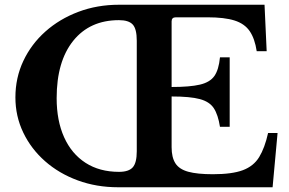

<svg xmlns="http://www.w3.org/2000/svg" viewBox="-20 -790 1221 810"><path d="M482 -770H1096L1105 -574H1063Q1055 -627 1033.5 -658.5Q1012 -690 969.5 -703.5Q927 -717 855 -717H722Q704 -717 704 -700V-423Q781 -423 823.5 -433Q866 -443 884.5 -469.5Q903 -496 908 -548H949V-255H908Q900 -306 882 -333.5Q864 -361 823 -372Q782 -383 704 -383V-169Q704 -126 720 -101Q736 -76 774 -65.5Q812 -55 878 -55Q959 -55 1004.5 -72Q1050 -89 1073.5 -127.5Q1097 -166 1111 -229H1151L1130 0H478Q387 0 308 -29Q229 -58 170 -110Q111 -162 78 -231Q45 -300 45 -379Q45 -462 78.5 -533Q112 -604 171.5 -657Q231 -710 310.5 -740Q390 -770 482 -770ZM482 -705Q359 -705 289 -618Q219 -531 219 -376Q219 -281 250.5 -211Q282 -141 341 -103Q400 -65 482 -65Q523 -65 540 -84Q557 -103 557 -152V-618Q557 -668 540 -686.5Q523 -705 482 -705Z"/></svg>

Font: Libre Baskerville
Style: Bold
Weight: 700
Designer: Pablo Impallari, Rodrigo Fuenzalida
Foundry: Pablo Impallari, Rodrigo Fuenzalida
Version: Version 1.051; ttfautohint (v1.8.4.7-5d5b)